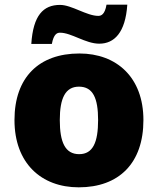

<svg xmlns="http://www.w3.org/2000/svg" viewBox="-20 -792 677 822"><path d="M114 -604H202C210 -647 225 -652 237 -652C286 -652 346 -605 405 -605C469 -605 517 -652 525 -772H436C429 -730 413 -724 401 -724C351 -724 287 -771 237 -771C165 -771 122 -726 114 -604ZM594 -278C594 -461 479 -563 320 -563C147 -563 42 -461 42 -278C42 -93 157 10 317 10C489 10 594 -93 594 -278ZM236 -278C236 -372 260 -421 318 -421C378 -421 400 -372 400 -278C400 -183 378 -132 319 -132C259 -132 236 -183 236 -278Z"/></svg>

Font: Noto Sans Canadian Aboriginal Black
Style: Regular
Weight: 900
Designer: Monotype Design Team, Typotheque's Kevin King
Foundry: Monotype Imaging Inc.
Version: Version 2.004